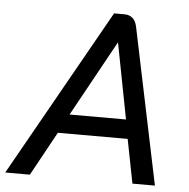

<svg xmlns="http://www.w3.org/2000/svg" viewBox="-79 -750 788 800"><g transform="rotate(5 315.0 -350.0)"><path d="M468 -184H176L75 0H-28L366 -700H409Q452 -700 462 -653L598 0H504ZM218 -264H454L393 -580H392Z"/></g></svg>

Font: Bai Jamjuree Medium
Style: Italic
Weight: 500
Italic angle: -10°
Version: Version 1.000; ttfautohint (v1.6)